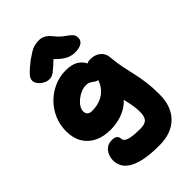

<svg xmlns="http://www.w3.org/2000/svg" viewBox="-305 -903 1270 1270"><g transform="rotate(-45 330.0 -268.0)"><path d="M395 260Q302 260 245 246Q188 232 158.5 210Q129 188 118.5 162.5Q108 137 108 115Q108 72 132 42Q156 12 197 12Q225 12 236.5 22.5Q248 33 248 51Q248 62 259 71.5Q270 81 300 87Q330 93 385 93Q429 93 445.5 73.5Q462 54 462 16Q462 -17 458 -43Q454 -69 448 -93.5Q442 -118 436 -146.5Q430 -175 425 -212L489 -205Q474 -157 446 -125Q418 -93 382.5 -74.5Q347 -56 310.5 -48.5Q274 -41 242 -41Q175 -41 126.5 -65Q78 -89 51.5 -134Q25 -179 25 -242Q25 -303 48 -355.5Q71 -408 110.5 -447Q150 -486 201 -508Q252 -530 308 -530Q364 -530 396.5 -510Q429 -490 443 -459Q457 -428 457 -395Q457 -366 445 -349Q433 -332 420 -332Q407 -332 398 -337Q389 -342 380.5 -349Q372 -356 361 -361Q350 -366 333 -366Q311 -366 287 -356Q263 -346 243 -330Q223 -314 210.5 -294.5Q198 -275 198 -256Q198 -237 209 -226.5Q220 -216 243 -216Q296 -216 337 -237.5Q378 -259 401.5 -301Q425 -343 425 -404Q425 -437 435 -452Q445 -467 471 -467Q507 -467 529.5 -455Q552 -443 564 -424Q576 -405 577 -385Q582 -327 591.5 -281Q601 -235 611 -191.5Q621 -148 628 -97Q635 -46 635 23Q635 133 572.5 196.5Q510 260 395 260ZM190 -564Q169 -564 149 -575.5Q129 -587 116 -604Q103 -621 103 -638Q103 -649 108 -660Q113 -671 132 -690Q151 -709 193 -742Q222 -762 241.5 -774Q261 -786 280 -791Q299 -796 324 -796Q350 -796 370.5 -783.5Q391 -771 409 -748Q431 -720 451 -704.5Q471 -689 486.5 -678Q502 -667 511 -655Q520 -643 520 -622Q520 -597 498 -583Q476 -569 435 -569Q411 -569 386 -578.5Q361 -588 333 -612Q305 -636 269 -679L342 -677Q302 -637 276.5 -614Q251 -591 236 -580Q221 -569 211 -566.5Q201 -564 190 -564Z"/></g></svg>

Font: Shantell Sans ExtraBold
Style: Regular
Weight: 800
Designer: Stephen Nixon, Anya Danilova, Shantell Martin
Foundry: Arrow Type
Version: Version 1.011;[c5ecc13dd]